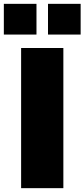

<svg xmlns="http://www.w3.org/2000/svg" viewBox="-54 -980 440 1000"><path d="M196 -800V-960H366V-800ZM-34 -800V-960H136V-800ZM56 0V-730H276V0Z"/></svg>

Font: M PLUS 1p Black
Style: Regular
Weight: 900
Version: Version 1.061